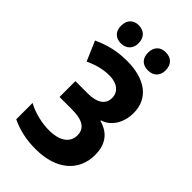

<svg xmlns="http://www.w3.org/2000/svg" viewBox="-275 -1012 1113 1113"><g transform="rotate(45 281.5 -455.5)"><path d="M389 -773C432 -773 462 -799 462 -846C462 -895 432 -921 389 -921C347 -921 317 -896 317 -846C317 -798 346 -773 389 -773ZM167 -773C209 -773 240 -799 240 -846C240 -895 209 -921 167 -921C126 -921 96 -896 96 -846C96 -798 126 -773 167 -773ZM256 10C417 9 520 -75 520 -211C520 -305 470 -354 402 -371V-376C458 -392 506 -452 506 -540C506 -660 413 -727 266 -727C185 -727 120 -711 50 -679L102 -558C155 -583 204 -595 252 -595C316 -595 356 -563 356 -514C356 -463 317 -432 237 -432H136V-302H239C331 -302 367 -271 367 -218C367 -154 309 -122 232 -122C170 -122 103 -138 50 -167V-33C109 -5 176 11 256 10Z"/></g></svg>

Font: Noto Sans Mono SemiCondensed ExtraBold
Style: Regular
Weight: 800
Width: 4
Designer: Monotype Design Team
Foundry: Monotype Imaging Inc.
Version: Version 2.014